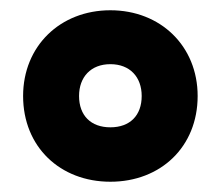

<svg xmlns="http://www.w3.org/2000/svg" viewBox="-20 -744 430 374"><path d="M195 -390C293 -390 365 -458 365 -557C365 -654 293 -724 195 -724C97 -724 25 -654 25 -557C25 -458 97 -390 195 -390ZM195 -496C157 -496 134 -519 134 -557C134 -594 157 -619 195 -619C233 -619 256 -594 256 -557C256 -519 233 -496 195 -496Z"/></svg>

Font: Noto Sans UI SemiCondensed Black
Style: Italic
Weight: 900
Width: 4
Italic angle: -372°
Designer: Monotype Design Team
Foundry: Monotype Imaging Inc.
Version: Version 1.901